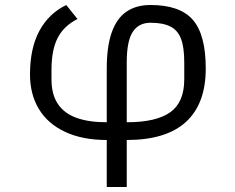

<svg xmlns="http://www.w3.org/2000/svg" viewBox="-20 -548 940 768"><path d="M407 12Q310 12 240.5 -20.5Q171 -53 135.5 -112Q100 -171 100 -250Q100 -355 137.5 -424.5Q175 -494 245 -528L290 -472Q236 -445 211 -397Q186 -349 186 -269V-230Q186 -171 211 -133Q236 -95 285 -77Q334 -59 407 -59V-274Q407 -362 427 -418.5Q447 -475 486 -501.5Q525 -528 582 -528Q700 -528 751.5 -468.5Q803 -409 803 -274Q803 -133 724 -60.5Q645 12 487 12V200H407ZM487 -59Q605 -59 661 -99Q717 -139 717 -230V-299Q717 -359 704 -393Q691 -427 661.5 -442Q632 -457 582 -457Q535 -457 511 -420.5Q487 -384 487 -299Z"/></svg>

Font: iA Writer Duo V
Style: Regular
Weight: 400
Designer: Mike Abbink, Paul van der Laan, Pieter van Rosmalen, Oliver Reichenstein
Foundry: Information Architects Inc.
Version: Version 2.000